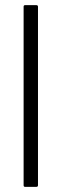

<svg xmlns="http://www.w3.org/2000/svg" viewBox="-20 -728 240 748"><path d="M72 -6V-702Q72 -708 78 -708H121Q128 -708 128 -702V-6Q128 0 121 0H78Q72 0 72 -6Z"/></svg>

Font: Glory Light
Style: Regular
Weight: 300
Version: Version 1.011